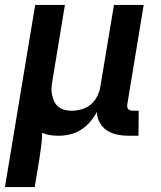

<svg xmlns="http://www.w3.org/2000/svg" viewBox="-31 -540 651 775"><path d="M-11 215 111 -520H231L181 -217Q178 -202 177 -187Q176 -172 179 -158Q182 -144 187.5 -131.5Q193 -119 203.5 -110Q214 -101 228 -97Q242 -93 257 -93Q277 -93 297.5 -98.5Q318 -104 334.5 -117.5Q351 -131 361 -150.5Q371 -170 374 -190L429 -520H549L483 -120Q482 -115 482.5 -109.5Q483 -104 486.5 -100Q490 -96 495 -94.5Q500 -93 506 -93H529L528 8H489Q465 8 442.5 3.5Q420 -1 401.5 -13Q383 -25 372 -44.5Q361 -64 360 -88Q349 -67 332.5 -48Q316 -29 295.5 -16Q275 -3 251.5 2.5Q228 8 206 8Q188 8 171.5 5.5Q155 3 139 -4Q139 24 135 52Q131 80 127 108L109 215Z"/></svg>

Font: Iosevka Extended
Style: Bold Italic
Weight: 700
Width: 7
Italic angle: -9°
Monospace: yes
Designer: Belleve Invis
Foundry: Belleve Invis
Version: Version 32.5.0; ttfautohint (v1.8.4)